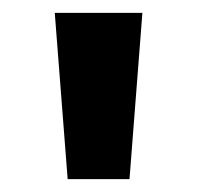

<svg xmlns="http://www.w3.org/2000/svg" viewBox="-20 -734 306 298"><path d="M201 -714 181 -456H85L65 -714Z"/></svg>

Font: BC Sans
Style: Bold
Weight: 700
Designer: Monotype Design Team
Province of B.C.
Foundry: Monotype Imaging Inc.
Version: Version 2.000;GOOG;noto-source:20170915:90ef993387c0